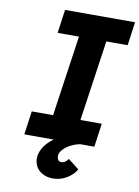

<svg xmlns="http://www.w3.org/2000/svg" viewBox="-98 -765 753 1037"><g transform="rotate(10 278.5 -246.0)"><path d="M73 0 91 -129H208L272 -571H155L173 -700H557L539 -571H422L358 -129H475L457 0ZM265 208Q233 208 208 194Q183 180 172.5 159Q162 138 162 117Q162 110 163 102Q167 77 181.5 54Q196 31 220 11Q244 -9 276.5 -24.5Q309 -40 348 -50L380 0Q353 5 329 17.5Q305 30 289.5 46.5Q274 63 272 80Q272 83 272 86Q272 96 277.5 104.5Q283 113 296 113Q307 113 316 107Q325 101 333 89L393 136Q375 167 340.5 187.5Q306 208 265 208Z"/></g></svg>

Font: Lexend SemBd
Style: Italic
Weight: 600
Italic angle: -8.13011°
Designer: Bonnie Shaver-Troup, Thomas Jockin
Foundry: Lexend
Version: Version 1.007